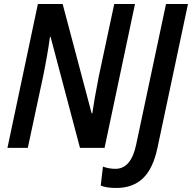

<svg xmlns="http://www.w3.org/2000/svg" viewBox="-20 -734 953 953"><path d="M168 -714H291L435 -171H438Q448 -240 470 -353L547 -714H650L499 0H377L231 -551H228Q216 -462 194 -355L118 0H17ZM480 187 491 93Q521 104 553 104Q631 104 656 -17L804 -714H913L762 -2Q740 103 689.5 151Q639 199 558 199Q507 199 480 187Z"/></svg>

Font: Noto Sans UI NarrowMedium
Style: Italic
Weight: 500
Width: 4
Italic angle: -12°
Designer: Monotype Design Team
Foundry: Monotype Imaging Inc.
Version: Version 1.001